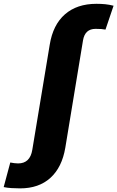

<svg xmlns="http://www.w3.org/2000/svg" viewBox="-126 -781 625 1022"><path d="M-19 221.7Q-41.5 221.7 -64.9 220.2Q-88.4 218.8 -106.4 214.8L-71.3 84Q-62 85.9 -50.3 87.4Q-38.6 88.9 -29.8 88.9Q34.2 88.9 45.9 16.6L138.7 -543Q155.8 -648.9 219.7 -704.8Q283.7 -760.7 387.2 -760.7Q413.1 -760.7 434.6 -758.5Q456.1 -756.3 478.5 -750.5L435.5 -623.5Q424.8 -625.5 412.8 -626.5Q400.9 -627.4 382.8 -627.4Q326.2 -627.4 315.9 -566.4L221.7 4.9Q204.1 109.9 142.3 165.8Q80.6 221.7 -19 221.7Z"/></svg>

Font: Inter Extra Bold
Style: Italic
Weight: 800
Italic angle: -9.39999°
Designer: Rasmus Andersson
Foundry: rsms
Version: Version 4.000;git-3c8e0fc